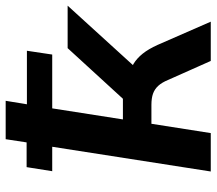

<svg xmlns="http://www.w3.org/2000/svg" viewBox="-62 -682 745 660"><g transform="rotate(-90 310.0 -352.5)"><path d="M50 0 135 -545H51L65 -633H150L161 -705H293L281 -632H465L452 -545H267L229 -302H300L474 -492H620L397 -247L374 -279Q401 -277 420 -265.5Q439 -254 455 -234Q471 -214 485 -183L565 0H430L365 -146Q356 -168 344.5 -180.5Q333 -193 317.5 -198.5Q302 -204 279 -204H214L182 0Z"/></g></svg>

Font: Nunito Sans 9pt
Style: Bold Italic
Weight: 700
Italic angle: -9°
Version: Version 3.101;gftools[0.9.27]